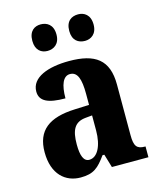

<svg xmlns="http://www.w3.org/2000/svg" viewBox="-114 -837 770 929"><g transform="rotate(-15 270.5 -373.0)"><path d="M366 -623C395 -623 426 -641 426 -689C426 -739 395 -756 366 -756C333 -756 304 -739 304 -689C304 -641 333 -623 366 -623ZM178 -623C209 -623 240 -641 240 -689C240 -739 209 -756 178 -756C148 -756 119 -739 119 -689C119 -641 148 -623 178 -623ZM175 10C240 10 265 -13 304 -67H313L333 0H516V-54H513C473 -54 460 -70 460 -125V-379C460 -504 395 -549 265 -549C160 -549 74 -518 74 -447C74 -399 115 -379 202 -379C202 -447 219 -487 253 -487C291 -487 304 -448 304 -374V-319L232 -316C102 -311 37 -262 37 -153C37 -42 99 10 175 10ZM237 -62C209 -62 197 -93 197 -149C197 -221 215 -258 273 -263L305 -266V-191C305 -114 278 -62 237 -62Z"/></g></svg>

Font: Noto Serif Condensed ExtraBold
Style: Regular
Weight: 800
Width: 3
Designer: Monotype Design Team
Foundry: Monotype Imaging Inc.
Version: Version 2.013